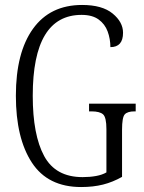

<svg xmlns="http://www.w3.org/2000/svg" viewBox="-20 -744 581 774"><path d="M307 10Q173 10 108.5 -88.5Q44 -187 44 -358Q44 -532 113 -628Q182 -724 311 -724Q392 -724 434 -689.5Q476 -655 476 -612Q476 -554 425 -554Q425 -587 414 -617Q403 -647 377.5 -665.5Q352 -684 309 -684Q112 -684 112 -358Q112 -200 158 -115Q204 -30 313 -30Q342 -30 367 -34.5Q392 -39 409 -49V-223Q409 -271 395.5 -283Q382 -295 349 -295H339V-326H527V-295H522Q494 -295 483 -283Q472 -271 472 -221V-31Q435 -10 395.5 0Q356 10 307 10Z"/></svg>

Font: Noto Serif Tamil ExtraCondensed Light
Style: Regular
Weight: 300
Width: 2
Designer: Indian Type Foundry, Tom Grace, and the Monotype Design Team
Foundry: Monotype Imaging Inc.
Version: Version 2.004; ttfautohint (v1.8.4.7-5d5b)